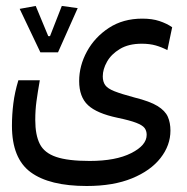

<svg xmlns="http://www.w3.org/2000/svg" viewBox="-20 -454 626 643"><path d="M270.5 168.9Q145.5 168.9 82.8 122.8Q20 76.7 20 -32.7Q20 -70.3 24.7 -107.7Q29.3 -145 41.5 -185.1H113.3Q106 -143.6 102.1 -114.5Q98.1 -85.4 98.1 -52.2Q98.1 -2 113.3 28.1Q128.4 58.1 168 71.5Q207.5 85 280.3 85Q367.7 85 419.4 58.8Q471.2 32.7 471.2 -2.4Q471.2 -16.1 464.1 -25.4Q457 -34.7 436.3 -42.7Q415.5 -50.8 373.5 -59.6Q304.2 -74.2 274.7 -101.8Q245.1 -129.4 245.1 -182.6Q245.1 -233.9 271.2 -281.7Q297.4 -329.6 344.7 -360.6Q392.1 -391.6 456.5 -391.6Q489.7 -391.6 513.9 -383.5Q538.1 -375.5 556.6 -362.8L540.5 -286.1Q522 -295.9 501.5 -301.8Q481 -307.6 454.6 -307.6Q410.6 -307.6 381.6 -290Q352.5 -272.5 338.4 -247.3Q324.2 -222.2 324.2 -198.2Q324.2 -180.2 332.5 -168.7Q340.8 -157.2 363.8 -148.2Q386.7 -139.2 430.7 -127.4Q481.9 -114.7 507.6 -98.9Q533.2 -83 542 -63Q550.8 -43 550.8 -16.6Q550.8 32.7 517.6 75.2Q484.4 117.7 421.9 143.3Q359.4 168.9 270.5 168.9ZM115.2 -278.8 45.9 -424.3 99.6 -434.1 141.6 -333H147.5L187 -434.1L240.2 -426.8L174.3 -278.8Z"/></svg>

Font: CaskaydiaMono NF SemiLight
Style: Regular
Weight: 350
Designer: Aaron Bell
Foundry: Saja Typeworks
Version: Version 2111.001; ttfautohint (v1.8.4);Nerd Fonts 3.1.1